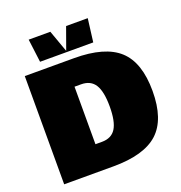

<svg xmlns="http://www.w3.org/2000/svg" viewBox="-156 -1033 1101 1167"><g transform="rotate(-20 394.5 -450.0)"><path d="M378 0H60V-700H378Q578 -700 668.5 -617Q759 -534 759 -350Q759 -166 668.5 -83Q578 0 378 0ZM364 -536H322V-164H364Q426 -164 454 -208.5Q482 -253 482 -350Q482 -447 454 -491.5Q426 -536 364 -536ZM540 -900 521 -750H177L158 -900H298L349 -758L400 -900Z"/></g></svg>

Font: Fivo Sans Modern ExtBlk
Style: Regular
Weight: 950
Designer: Alexander Slobzheninov
Foundry: Alexander Slobzheninov
Version: 1.0